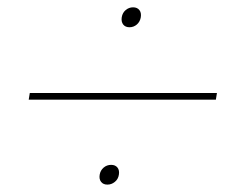

<svg xmlns="http://www.w3.org/2000/svg" viewBox="-20 -642 629 522"><path d="M58.1 -371.1 61 -389.2H569.8L566.9 -371.1ZM251 -167Q252.9 -178.7 261.7 -186.3Q270.5 -193.8 282.2 -193.8Q293.5 -193.8 299.3 -186.5Q305.2 -179.2 303.2 -167Q301.3 -154.8 292.2 -147.5Q283.2 -140.1 272 -140.1Q260.7 -140.1 254.9 -147.5Q249 -154.8 251 -167ZM358.9 -614.7Q364.7 -607.4 362.8 -595.2Q360.8 -583 352.1 -575.4Q343.3 -567.9 332 -567.9Q320.8 -567.9 314.9 -575.4Q309.1 -583 311 -595.2Q313 -607.4 321.8 -614.7Q330.6 -622.1 341.8 -622.1Q353 -622.1 358.9 -614.7Z"/></svg>

Font: SVN-Poppins Thin
Style: Italic
Weight: 100
Italic angle: -10°
Designer: Ninad Kale (Devanagari), Jonny Pinhorn (Latin)
Foundry: Indian Type Foundry
Version: Version 3.002 2017